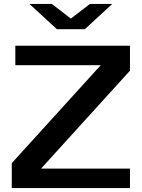

<svg xmlns="http://www.w3.org/2000/svg" viewBox="-20 -958 721 978"><path d="M642.1 0H40V-127L493.2 -626H58.1V-725.1H642.1V-598.1L189 -99.1H642.1ZM340.8 -863.3 438 -938H551.8L412.1 -809.1H270L129.9 -938H244.1Z"/></svg>

Font: Aurulent Sans
Style: Bold
Weight: 700
Version: Version 2007.05.04